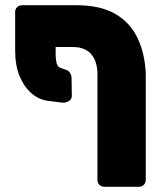

<svg xmlns="http://www.w3.org/2000/svg" viewBox="-20 -591 626 735"><path d="M193 -411V-382Q193 -365 196.5 -350Q200 -335 212 -331L237 -322Q245 -318 249.5 -309.5Q254 -301 254 -291L255 -224Q255 -211 243 -204Q231 -197 219 -198L164 -205Q130 -209 101.5 -233Q73 -257 55.5 -298.5Q38 -340 38 -397V-545Q38 -557 46 -564Q54 -571 64 -571H273Q363 -571 420 -538.5Q477 -506 505.5 -447.5Q534 -389 538 -312V98Q538 109 530.5 116.5Q523 124 512 124H379Q368 124 360.5 116.5Q353 109 353 98V-313Q351 -361 326.5 -386.5Q302 -412 254 -411Z"/></svg>

Font: Rubik ExtraBold
Style: Regular
Weight: 800
Designer: Hubert and Fischer
Foundry: Hubert and Fischer
Version: Version 2.300;gftools[0.9.30]